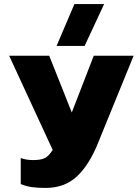

<svg xmlns="http://www.w3.org/2000/svg" viewBox="-20 -748 682 944"><path d="M346 -728H492L396 -522H258ZM82 157V29Q108 39 143 39Q182 39 201 29Q220 19 239 -11L25 -474H222L333 -195L441 -474H637L462 -45Q418 64 357.5 120Q297 176 204 176Q164 176 136.5 172Q109 168 82 157Z"/></svg>

Font: Kanit Bold
Style: Regular
Weight: 700
Designer: Katatrad Team
Foundry: CadsonDemak
Version: Version 1.000